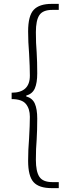

<svg xmlns="http://www.w3.org/2000/svg" viewBox="-20 -802 347 990"><path d="M125 27Q125 -29 130 -89Q134 -159 134 -200Q134 -241 113.5 -266Q93 -291 40 -291V-324Q134 -324 134 -412Q134 -456 130 -526Q125 -586 125 -640Q125 -721 154 -751.5Q183 -782 246 -782H283V-751H250Q201 -751 183 -724Q165 -697 165 -636Q165 -577 169 -533Q172 -484 172 -424Q172 -374 159.5 -346Q147 -318 115 -309V-305Q147 -296 159.5 -268Q172 -240 172 -190Q172 -131 169 -81Q165 -37 165 22Q165 82 183 109.5Q201 137 250 137H283V168H246Q181 168 153 137Q125 106 125 27Z"/></svg>

Font: Merged Yaku Han JP ExtraLight
Style: Regular
Weight: 250
Designer: Ryoko NISHIZUKA 西塚涼子 (kana, bopomofo & ideographs); Paul D. Hunt (Latin, Greek & Cyrillic); Sandoll Communications 산돌커뮤니
Foundry: Adobe
Version: Version 2.004